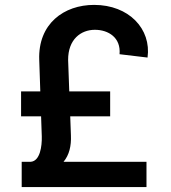

<svg xmlns="http://www.w3.org/2000/svg" viewBox="-20 -757 691 777"><path d="M572.8 0V-102.3H237.2C260.3 -130 268.8 -166.2 267 -209.2L264.2 -286.2H425.8V-387.1H260.3L255.7 -514.2C255.3 -598 307.5 -636.4 364 -636.4C418.7 -636.4 469.8 -604.8 463.8 -537.6L577.1 -524.1C593 -639.6 502.1 -737.2 360.8 -737.2C239 -737.2 133.2 -661.2 138.8 -514.2L143.1 -387.1H65.3V-286.2H146.3L149.1 -204.9C150.2 -164.8 142 -105.8 105.1 -102.3H67.8V0Z"/></svg>

Font: Magic Ui Pro Semi Bold
Style: Regular
Weight: 600
Designer: Stefan Endress, Andreas Faust
Version: Version 1.000;FEAKit 1.0